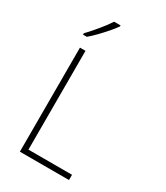

<svg xmlns="http://www.w3.org/2000/svg" viewBox="-229 -1045 988 1141"><g transform="rotate(30 265.0 -474.5)"><path d="M105 0V-714H143V-36H442V0ZM82 -799Q114 -833 148 -874Q182 -915 204 -949H248V-942Q232 -919 208 -891.5Q184 -864 158 -837Q132 -810 108 -790H82Z"/></g></svg>

Font: Noto Sans Mono Condensed ExtraLight
Style: Regular
Weight: 200
Width: 3
Designer: Monotype Design Team
Foundry: Monotype Imaging Inc.
Version: Version 2.014; ttfautohint (v1.8.4.7-5d5b)